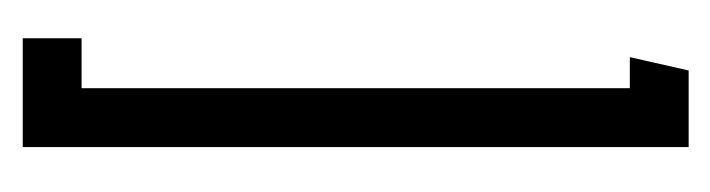

<svg xmlns="http://www.w3.org/2000/svg" viewBox="-254 -386 640 173"><g transform="rotate(90 66.5 -300.0)"><path d="M44 -600H113V0H15V-53H60V-547H32Z"/></g></svg>

Font: Karantina Light
Style: Regular
Weight: 300
Designer: Rony Koch
Foundry: Rony Koch
Version: Version 1.000; ttfautohint (v1.8.3)